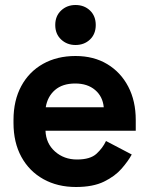

<svg xmlns="http://www.w3.org/2000/svg" viewBox="-20 -734 593 768"><path d="M34 -242V-254Q34 -332 65 -389.5Q96 -447 152 -478.5Q208 -510 282 -510Q355 -510 409 -477.5Q463 -445 493 -387.5Q523 -330 523 -254V-211H162Q164 -160 200 -128Q236 -96 288 -96Q341 -96 366 -119Q391 -142 404 -170L507 -116Q493 -90 466.5 -59.5Q440 -29 396 -7.5Q352 14 284 14Q210 14 153.5 -17.5Q97 -49 65.5 -106.5Q34 -164 34 -242ZM395 -305Q391 -348 360.5 -374Q330 -400 281 -400Q230 -400 200 -374Q170 -348 163 -305ZM201 -634Q201 -670 224.5 -692Q248 -714 282 -714Q317 -714 340 -692Q363 -670 363 -634Q363 -598 340 -576Q317 -554 282 -554Q248 -554 224.5 -576Q201 -598 201 -634Z"/></svg>

Font: Space Grotesk Frontify
Style: Bold
Weight: 700
Designer: Florian Karsten
Version: Version 2.000